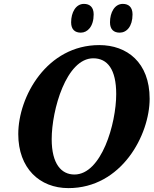

<svg xmlns="http://www.w3.org/2000/svg" viewBox="-20 -957 792 988"><path d="M596 -789C631 -789 662 -820 662 -883C662 -920 642 -937 612 -937C570 -937 546 -893 546 -842C546 -805 566 -789 596 -789ZM396 -789C430 -789 462 -820 462 -883C462 -920 442 -937 412 -937C370 -937 346 -893 346 -842C346 -805 366 -789 396 -789ZM332 11C606 11 750 -263 750 -449C750 -636 633 -725 491 -725C221 -725 74 -460 74 -267C74 -91 184 11 332 11ZM363 -59C296 -59 246 -113 246 -241C246 -391 321 -657 460 -657C533 -657 578 -600 578 -473C578 -320 502 -59 363 -59Z"/></svg>

Font: Noto Serif SemiCondensed Extra
Style: Italic
Weight: 800
Width: 4
Italic angle: -12°
Designer: Monotype Design Team
Foundry: Monotype Imaging Inc.
Version: Version 1.901